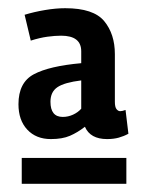

<svg xmlns="http://www.w3.org/2000/svg" viewBox="-20 -703 354 468"><path d="M25 -449Q25 -502 62.5 -522Q100 -542 178 -549V-578Q178 -616 129 -616Q114 -616 95.5 -613.5Q77 -611 55 -604L40 -667Q63 -674 89.5 -678.5Q116 -683 139 -683Q208 -683 234 -651.5Q260 -620 260 -571V-455Q260 -442 264 -437Q268 -432 273 -432Q278 -432 286 -435L293 -377Q282 -371 269.5 -367.5Q257 -364 241 -364Q200 -364 187 -394Q169 -380 150.5 -372Q132 -364 104 -364Q68 -364 46.5 -387Q25 -410 25 -449ZM103 -455Q103 -418 133 -418Q146 -418 158 -423.5Q170 -429 178 -438V-507Q137 -502 120 -490.5Q103 -479 103 -455ZM33 -255V-318H288V-255Z"/></svg>

Font: Georama Semi Condensed SemiBold
Style: Regular
Weight: 600
Width: 4
Designer: Jean-Baptiste Levee
Foundry: Production Type
Version: Version 1.000